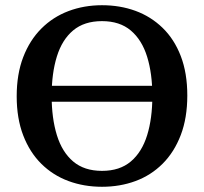

<svg xmlns="http://www.w3.org/2000/svg" viewBox="-20 -700 782 736"><path d="M606 -310H136V-371H606ZM178 -333Q178 -247 198 -182Q218 -117 260.5 -81Q303 -45 371 -45Q439 -45 481.5 -81Q524 -117 544 -181.5Q564 -246 564 -332Q564 -418 544 -482.5Q524 -547 481.5 -583Q439 -619 371 -619Q303 -619 260.5 -583.5Q218 -548 198 -483.5Q178 -419 178 -333ZM371 -680Q440 -680 499 -658.5Q558 -637 603 -593.5Q648 -550 673 -485Q698 -420 698 -334Q698 -248 673 -182.5Q648 -117 603.5 -72.5Q559 -28 499.5 -6Q440 16 371 16Q302 16 242.5 -6Q183 -28 138.5 -72Q94 -116 69 -181Q44 -246 44 -331Q44 -416 69 -481Q94 -546 138.5 -590.5Q183 -635 242.5 -657.5Q302 -680 371 -680Z"/></svg>

Font: Source Serif 4 SemiBold
Style: Regular
Weight: 600
Designer: Frank Grießhammer
Foundry: Adobe Systems Incorporated
Version: Version 4.004;hotconv 1.0.116;makeotfexe 2.5.65601